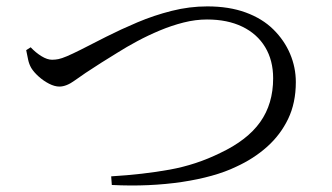

<svg xmlns="http://www.w3.org/2000/svg" viewBox="-20 -637 1040 601"><path d="M328 -85Q428 -91 511 -106Q594 -121 669 -158Q754 -198 794.5 -255Q835 -312 835 -392Q835 -448 810 -489.5Q785 -531 738.5 -553.5Q692 -576 628 -576Q592 -576 554.5 -566.5Q517 -557 480 -541.5Q443 -526 409.5 -508Q376 -490 347.5 -472Q319 -454 296 -440Q241 -405 214.5 -385.5Q188 -366 166 -366Q151 -366 133.5 -375Q116 -384 101 -397.5Q86 -411 78 -424Q71 -436 68 -450.5Q65 -465 62 -480L76 -489Q92 -472 110 -461Q128 -450 143 -450Q153 -450 163 -452Q173 -454 189.5 -461Q206 -468 232 -481Q267 -499 312.5 -522Q358 -545 410 -567Q462 -589 517.5 -603Q573 -617 629 -617Q697 -617 749 -598Q801 -579 835.5 -545Q870 -511 888 -468.5Q906 -426 906 -380Q906 -315 882 -265Q858 -215 816 -177.5Q774 -140 719 -115Q686 -99 643 -87Q600 -75 550 -67.5Q500 -60 444.5 -57.5Q389 -55 330 -58Z"/></svg>

Font: Noto Serif KR
Style: Regular
Weight: 400
Designer: Ryoko NISHIZUKA  (kana & ideographs); Frank Grießhammer (Latin, Greek & Cyrillic); Wenlong ZHANG  (bopomofo); Sandoll Co
Foundry: Adobe
Version: Version 2.003-H1;hotconv 1.1.1;makeotfexe 2.6.0